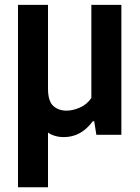

<svg xmlns="http://www.w3.org/2000/svg" viewBox="-20 -566 589 806"><path d="M55.5 220V-545.5H181.5V-194.5Q181.5 -142 203.2 -121.8Q225 -101.5 259.5 -101.5Q285 -101.5 314.5 -114Q344 -126.5 363.5 -154.5V-545.5H489.5V0H384.5L375.5 -57H369.5Q320.5 9.5 248.5 9.5Q209 9.5 181.5 -9.5V220Z"/></svg>

Font: Encode Sans SemiCondensed SemiCondensed SemiBold
Style: Regular
Weight: 600
Width: 4
Designer: Multiple Designers
Foundry: Impallari Type
Version: Version 3.000; ttfautohint (v1.8.3) -l 8 -r 50 -G 200 -x 14 